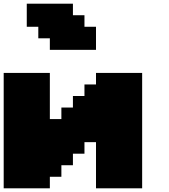

<svg xmlns="http://www.w3.org/2000/svg" viewBox="-20 -1020 915 1040"><path d="M500 0H750V-625H500V-562.5H437.5V-500H375V-437.5H312.5V-375H250V-625H0V0H250V-62.5H312.5V-125H375V-187.5H437.5V-250H500ZM250 -750H500V-875H437.5V-937.5H375V-1000H125V-875H187.5V-812.5H250Z"/></svg>

Font: Faithful 32x
Style: Bold
Weight: 400
Foundry: Faithful Resource Pack
Version: Version 1.0; January 27, 2023